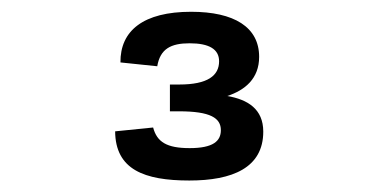

<svg xmlns="http://www.w3.org/2000/svg" viewBox="-20 -852 660 326"><path d="M304.5 -832C223.5 -832 184 -800 184.5 -746L247 -739.5C252 -769 270 -778.5 302 -778.5C335 -778.5 352 -768.5 352 -748C352 -723.5 332.5 -708.5 284.5 -708.5H268.5V-663H284C337.5 -663 355 -651.5 355 -631C355 -612.5 342 -600.5 302 -600.5C263 -600.5 246.5 -611 240 -635.5L175.5 -629C176 -564 225 -545.5 301.5 -545.5C374.5 -545.5 427 -567 427 -628.5C427 -667 400.5 -683 366 -689C396 -699 420 -718.5 420 -755.5C420 -806 377.5 -832 304.5 -832Z"/></svg>

Font: Monaspace Krypton SemiBold
Style: Regular
Weight: 600
Designer: Riley Cran & the Lettermatic Team
Foundry: Lettermatic
Version: Version 1.200 (Monaspace Krypton)